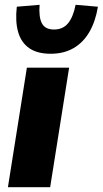

<svg xmlns="http://www.w3.org/2000/svg" viewBox="-20 -780 428 800"><path d="M13 0 92 -498H268L189 0ZM191 -556Q135 -556 101.5 -579.5Q68 -603 55.5 -647Q43 -691 50 -752L145 -760Q141 -709 154.5 -683Q168 -657 205 -657Q242 -657 263.5 -683Q285 -709 295 -760L388 -752Q378 -691 352.5 -647Q327 -603 286.5 -579.5Q246 -556 191 -556Z"/></svg>

Font: Nunito Sans 10pt SemiCondensed Black
Style: Italic
Weight: 900
Width: 4
Italic angle: -9°
Designer: Vernon Adams
Foundry: Vernon Adams
Version: Version 3.101;gftools[0.9.27]